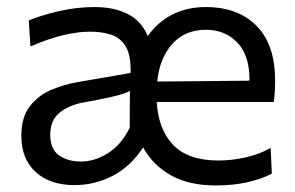

<svg xmlns="http://www.w3.org/2000/svg" viewBox="-20 -528 856 558"><path d="M196.5 10Q125.5 10 83.8 -28Q42 -66 42 -133.5Q42 -187.5 66.8 -219.2Q91.5 -251 128.8 -266.8Q166 -282.5 203.5 -289L359.5 -316Q361 -366.5 345.8 -392.2Q330.5 -418 303.2 -427Q276 -436 242 -436Q207.5 -436 164.5 -426Q121.5 -416 68.5 -393L63.5 -468.5Q99 -483.5 150.8 -495.5Q202.5 -507.5 254.5 -507.5Q312 -507.5 351.5 -487.2Q391 -467 409.5 -423Q437 -463 479.8 -485.2Q522.5 -507.5 578.5 -507.5Q671.5 -507.5 725.5 -453Q779.5 -398.5 779.5 -294.5Q779.5 -258 775.5 -231.5H435.5Q440 -152.5 483.2 -107Q526.5 -61.5 615.5 -61.5Q651 -61.5 691.2 -70Q731.5 -78.5 766.5 -98L770 -23.5Q741.5 -8 699.5 1.5Q657.5 11 608 11Q528.5 11 476.2 -18.8Q424 -48.5 396 -99.5Q358.5 -43 306.5 -16.5Q254.5 10 196.5 10ZM578.5 -441.5Q517 -441.5 480.2 -399.8Q443.5 -358 437 -291L704.5 -293.5Q705 -295 705 -297.5Q705 -368 669.2 -404.8Q633.5 -441.5 578.5 -441.5ZM215 -58.5Q255 -58.5 294 -83Q333 -107.5 357 -157L357.5 -264Q349.5 -259.5 336.2 -255Q323 -250.5 297 -244.8Q271 -239 224 -230.5Q181 -223 153.5 -200.8Q126 -178.5 126 -137Q126 -94 152 -76.2Q178 -58.5 215 -58.5Z"/></svg>

Font: Commissioner
Style: Regular
Weight: 400
Designer: Kostas Bartsokas
Foundry: Kostas Bartsokas
Version: Version 1.000; ttfautohint (v1.8.3)